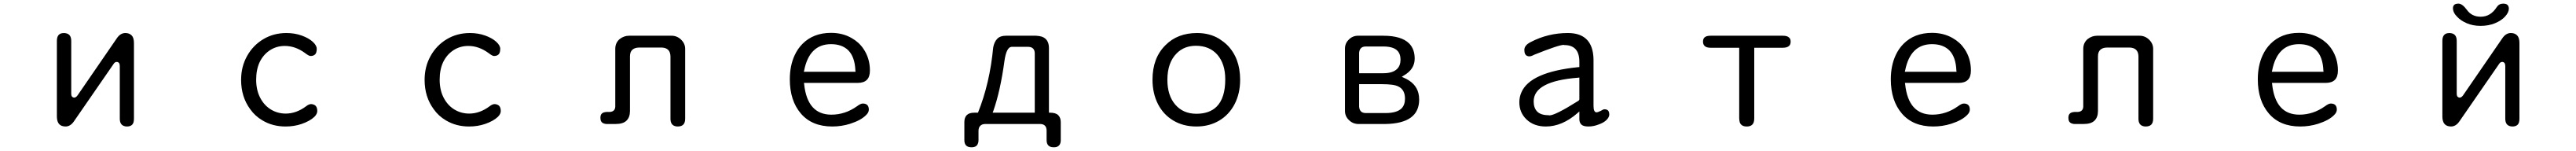

<svg xmlns="http://www.w3.org/2000/svg" viewBox="-20 -673 14040 822"><path d="M632.8 -312.5V-27.3Q632.8 4.9 655.3 12.7Q662.1 15.6 671.9 15.6Q690.4 15.6 700.2 5.9Q710 -3.9 710 -27.3V-438.5Q710 -467.8 697.3 -480.5Q684.6 -493.2 663.1 -493.2Q635.7 -493.2 616.2 -463.9L402.3 -153.3Q393.6 -141.6 383.8 -141.6Q377.9 -141.6 373 -146.5Q368.2 -151.4 368.2 -164.1V-450.2Q368.2 -487.3 337.9 -492.2Q334 -493.2 329.1 -493.2Q303.7 -493.2 294.9 -475.6Q290 -465.8 290 -450.2V-39.1Q290 8.8 326.2 14.6Q331.1 15.6 336.9 15.6Q364.3 15.6 383.8 -13.7L598.6 -324.2Q605.5 -335.9 616.2 -335.9Q625 -335.9 629.9 -328.1Q632.8 -322.3 632.8 -312.5Z M1293.9 -238.3Q1293.9 -145.5 1343.8 -78.1Q1370.1 -41 1410.2 -17.6Q1465.8 15.6 1536.1 15.6Q1583 15.6 1623 2Q1668.9 -13.7 1693.4 -37.1Q1709 -52.7 1709 -68.4Q1709 -96.7 1689.5 -103.5Q1682.6 -106.4 1675.8 -106.4Q1663.1 -106.4 1648.4 -94.7Q1594.7 -54.7 1537.1 -54.7Q1492.2 -54.7 1455.1 -77.6Q1418 -100.6 1396.5 -143.6Q1376 -184.6 1376 -239.3Q1376 -294.9 1395.5 -335.9Q1416 -377 1451.7 -399.9Q1487.3 -422.9 1532.2 -422.9Q1588.9 -422.9 1641.6 -384.8Q1663.1 -368.2 1671.9 -368.2Q1688.5 -368.2 1697.3 -377Q1706.1 -385.7 1706.1 -407.2Q1706.1 -425.8 1684.1 -445.8Q1662.1 -465.8 1624 -479.5Q1585.9 -493.2 1541 -493.2Q1470.7 -493.2 1414.6 -459.5Q1358.4 -425.8 1326.2 -367.7Q1293.9 -309.6 1293.9 -238.3Z M2293.9 -238.3Q2293.9 -145.5 2343.8 -78.1Q2370.1 -41 2410.2 -17.6Q2465.8 15.6 2536.1 15.6Q2583 15.6 2623 2Q2668.9 -13.7 2693.4 -37.1Q2709 -52.7 2709 -68.4Q2709 -96.7 2689.5 -103.5Q2682.6 -106.4 2675.8 -106.4Q2663.1 -106.4 2648.4 -94.7Q2594.7 -54.7 2537.1 -54.7Q2492.2 -54.7 2455.1 -77.6Q2418 -100.6 2396.5 -143.6Q2376 -184.6 2376 -239.3Q2376 -294.9 2395.5 -335.9Q2416 -377 2451.7 -399.9Q2487.3 -422.9 2532.2 -422.9Q2588.9 -422.9 2641.6 -384.8Q2663.1 -368.2 2671.9 -368.2Q2688.5 -368.2 2697.3 -377Q2706.1 -385.7 2706.1 -407.2Q2706.1 -425.8 2684.1 -445.8Q2662.1 -465.8 2624 -479.5Q2585.9 -493.2 2541 -493.2Q2470.7 -493.2 2414.6 -459.5Q2358.4 -425.8 2326.2 -367.7Q2293.9 -309.6 2293.9 -238.3Z M3633.8 -27.3Q3633.8 4.9 3656.2 12.7Q3663.1 15.6 3672.9 15.6Q3693.4 15.6 3703.6 5.4Q3713.9 -4.9 3713.9 -27.3V-407.2Q3713.9 -435.5 3691.9 -457Q3669.9 -478.5 3639.6 -478.5H3408.2Q3379.9 -478.5 3356.4 -460Q3333 -439.5 3333 -407.2V-92.8Q3332 -65.4 3302.7 -63.5H3301.8H3285.2Q3267.6 -62.5 3259.8 -54.7Q3252 -47.9 3252 -31.2Q3252 -6.8 3270.5 -1Q3277.3 2 3286.1 2H3335Q3376 2 3394.5 -16.6Q3413.1 -35.2 3413.1 -68.4V-366.2Q3413.1 -389.6 3425.3 -401.4Q3437.5 -413.1 3460 -414.1H3586.9Q3632.8 -412.1 3633.8 -366.2Z M4510.7 -48.8Q4379.9 -48.8 4362.3 -214.8L4361.3 -221.7H4653.3Q4687.5 -221.7 4704.1 -238.3Q4720.7 -254.9 4720.7 -289.1Q4720.7 -355.5 4685.5 -407.2Q4661.1 -443.4 4621.1 -465.8Q4572.3 -494.1 4508.8 -494.1Q4413.1 -494.1 4353.5 -434.6Q4327.1 -408.2 4310.5 -372.1Q4284.2 -315.4 4284.2 -241.2Q4284.2 -125 4344.7 -54.7Q4405.3 15.6 4515.6 15.6Q4565.4 15.6 4612.3 1Q4670.9 -17.6 4699.2 -45.9Q4714.8 -60.5 4714.8 -76.2Q4714.8 -92.8 4706.5 -101.1Q4698.2 -109.4 4681.6 -109.4Q4669.9 -109.4 4650.4 -94.7Q4585.9 -48.8 4510.7 -48.8ZM4362.3 -289.1Q4390.6 -432.6 4508.8 -432.6Q4568.4 -432.6 4602.5 -399.4Q4638.7 -363.3 4641.6 -288.1L4642.6 -282.2H4360.4Z M5309.6 -59.6H5290Q5261.7 -59.6 5248.5 -46.4Q5235.4 -33.2 5235.4 -8.8Q5235.4 -6.8 5235.4 -4.9V89.8Q5235.4 109.4 5245.1 119.1Q5254.9 128.9 5274.4 128.9Q5302.7 128.9 5309.6 107.4Q5312.5 100.6 5312.5 89.8V39.1Q5312.5 21.5 5322.3 11.7Q5332 2 5349.6 2H5647.5Q5674.8 2 5681.6 23.4Q5683.6 30.3 5683.6 39.1V89.8Q5683.6 109.4 5693.4 119.1Q5703.1 128.9 5722.7 128.9Q5735.4 128.9 5741.7 125.5Q5748 122.1 5751 119.1Q5753.9 116.2 5755.9 112.3Q5760.7 103.5 5760.7 89.8V-4.9Q5760.7 -6.8 5760.7 -7.8Q5760.7 -32.2 5747.1 -45.9Q5733.4 -59.6 5702.1 -59.6H5696.3V-411.1Q5696.3 -460 5657.2 -473.6Q5644.5 -477.5 5626 -478.5H5461.9Q5430.7 -478.5 5414.6 -461.9Q5398.4 -445.3 5392.6 -415Q5374 -218.8 5309.6 -59.6ZM5619.1 -59.6H5389.6L5392.6 -67.4Q5431.6 -176.8 5454.1 -342.8Q5464.8 -416 5492.2 -418H5583Q5600.6 -418 5609.9 -408.7Q5619.1 -399.4 5619.1 -381.8Z M6503.9 -493.2Q6396.5 -493.2 6331.1 -426.8Q6260.7 -357.4 6260.7 -239.3Q6260.7 -164.1 6291 -105.5Q6320.3 -48.8 6374.5 -16.6Q6428.7 15.6 6500 15.6Q6569.3 15.6 6623.5 -16.1Q6677.7 -47.9 6708 -106Q6738.3 -164.1 6738.3 -239.3Q6738.3 -357.4 6667 -428.7Q6648.4 -446.3 6624 -461.9Q6572.3 -493.2 6503.9 -493.2ZM6497.1 -423.8Q6571.3 -423.8 6614.3 -375Q6657.2 -325.2 6657.2 -241.2Q6657.2 -139.6 6610.4 -92.8Q6571.3 -53.7 6500 -53.7Q6427.7 -53.7 6384.8 -103.5Q6341.8 -153.3 6341.8 -238.3Q6341.8 -332 6392.6 -382.8Q6433.6 -423.8 6497.1 -423.8Z M7713.9 -130.9Q7713.9 -149.4 7710 -165Q7696.3 -221.7 7629.9 -250L7619.1 -254.9L7629.9 -261.7Q7689.5 -295.9 7689.5 -353.5Q7689.5 -406.2 7659.2 -436.5Q7617.2 -478.5 7518.6 -478.5H7380.9Q7350.6 -478.5 7330.1 -457Q7309.6 -437.5 7309.6 -408.2V-69.3Q7309.6 -40 7331.1 -19.5Q7351.6 1 7380.9 2H7530.3Q7713.9 -1 7713.9 -130.9ZM7593.8 -297.9Q7570.3 -274.4 7518.6 -274.4H7386.7V-384.8Q7387.7 -401.4 7396.5 -410.6Q7405.3 -419.9 7422.9 -419.9H7518.6Q7572.3 -419.9 7594.7 -397.5Q7612.3 -379.9 7612.3 -348.1Q7612.3 -316.4 7593.8 -297.9ZM7386.7 -214.8H7510.7Q7577.1 -214.8 7600.6 -202.1Q7636.7 -184.6 7636.7 -135.7Q7636.7 -102.5 7618.2 -83Q7591.8 -57.6 7531.2 -57.6H7422.9Q7405.3 -57.6 7396.5 -66.9Q7387.7 -76.2 7386.7 -92.8Z M8680.7 -61.5Q8664.1 -61.5 8664.1 -96.7V-346.7Q8663.1 -457 8584 -484.4Q8558.6 -493.2 8524.4 -493.2Q8416 -493.2 8322.3 -444.3Q8287.1 -426.8 8287.1 -401.4Q8287.1 -374 8303.7 -368.2Q8308.6 -366.2 8314.5 -366.2Q8324.2 -366.2 8340.8 -375Q8474.6 -428.7 8502 -428.7Q8503.9 -428.7 8504.9 -427.7Q8586.9 -427.7 8586.9 -336.9V-307.6H8582Q8317.4 -281.2 8270.5 -168.9Q8259.8 -144.5 8259.8 -116.2Q8259.8 -59.6 8299.8 -22Q8339.8 15.6 8404.3 15.6Q8493.2 15.6 8577.1 -57.6L8586.9 -66.4V-24.4Q8586.9 -5.9 8597.7 4.9Q8608.4 15.6 8636.2 15.6Q8664.1 15.6 8691.4 4.9Q8719.7 -4.9 8734.9 -20Q8750 -35.2 8750 -49.8Q8750 -71.3 8735.4 -76.2Q8730.5 -78.1 8726.1 -78.1Q8721.7 -78.1 8719.7 -77.6Q8717.8 -77.1 8715.8 -76.2Q8711.9 -74.2 8703.1 -69.3Q8686.5 -61.5 8680.7 -61.5ZM8337.9 -121.1Q8337.9 -231.4 8580.1 -250L8586.9 -251V-132.8Q8586.9 -127 8578.1 -122.1Q8455.1 -44.9 8423.8 -44.9Q8420.9 -44.9 8418.9 -45.9Q8377 -45.9 8357.4 -65.4Q8337.9 -85 8337.9 -121.1Z M9537.1 -7.8Q9540 -16.6 9540 -28.3V-413.1H9696.3Q9719.7 -413.1 9730.5 -423.8Q9738.3 -431.6 9738.3 -446.3Q9738.3 -460.9 9730.5 -467.8Q9720.7 -478.5 9696.3 -478.5H9301.8Q9278.3 -478.5 9268.6 -468.8Q9260.7 -460.9 9260.7 -446.3Q9260.7 -431.6 9269.5 -422.9Q9279.3 -413.1 9301.8 -413.1H9458V-28.3Q9458 -22.5 9459 -17.6Q9460 -12.7 9460.9 -7.8Q9468.8 15.6 9499 15.6Q9529.3 15.6 9537.1 -7.8Z M10510.7 -48.8Q10379.9 -48.8 10362.3 -214.8L10361.3 -221.7H10653.3Q10687.5 -221.7 10704.1 -238.3Q10720.7 -254.9 10720.7 -289.1Q10720.7 -355.5 10685.5 -407.2Q10661.1 -443.4 10621.1 -465.8Q10572.3 -494.1 10508.8 -494.1Q10413.1 -494.1 10353.5 -434.6Q10327.1 -408.2 10310.5 -372.1Q10284.2 -315.4 10284.2 -241.2Q10284.2 -125 10344.7 -54.7Q10405.3 15.6 10515.6 15.6Q10565.4 15.6 10612.3 1Q10670.9 -17.6 10699.2 -45.9Q10714.8 -60.5 10714.8 -76.2Q10714.8 -92.8 10706.5 -101.1Q10698.2 -109.4 10681.6 -109.4Q10669.9 -109.4 10650.4 -94.7Q10585.9 -48.8 10510.7 -48.8ZM10362.3 -289.1Q10390.6 -432.6 10508.8 -432.6Q10568.4 -432.6 10602.5 -399.4Q10638.7 -363.3 10641.6 -288.1L10642.6 -282.2H10360.4Z M11633.8 -27.3Q11633.8 4.9 11656.2 12.7Q11663.1 15.6 11672.9 15.6Q11693.4 15.6 11703.6 5.4Q11713.9 -4.9 11713.9 -27.3V-407.2Q11713.9 -435.5 11691.9 -457Q11669.9 -478.5 11639.6 -478.5H11408.2Q11379.9 -478.5 11356.4 -460Q11333 -439.5 11333 -407.2V-92.8Q11332 -65.4 11302.7 -63.5H11301.8H11285.2Q11267.6 -62.5 11259.8 -54.7Q11252 -47.9 11252 -31.2Q11252 -6.8 11270.5 -1Q11277.3 2 11286.1 2H11335Q11376 2 11394.5 -16.6Q11413.1 -35.2 11413.1 -68.4V-366.2Q11413.1 -389.6 11425.3 -401.4Q11437.5 -413.1 11460 -414.1H11586.9Q11632.8 -412.1 11633.8 -366.2Z M12510.7 -48.8Q12379.9 -48.8 12362.3 -214.8L12361.3 -221.7H12653.3Q12687.5 -221.7 12704.1 -238.3Q12720.7 -254.9 12720.7 -289.1Q12720.7 -355.5 12685.5 -407.2Q12661.1 -443.4 12621.1 -465.8Q12572.3 -494.1 12508.8 -494.1Q12413.1 -494.1 12353.5 -434.6Q12327.1 -408.2 12310.5 -372.1Q12284.2 -315.4 12284.2 -241.2Q12284.2 -125 12344.7 -54.7Q12405.3 15.6 12515.6 15.6Q12565.4 15.6 12612.3 1Q12670.9 -17.6 12699.2 -45.9Q12714.8 -60.5 12714.8 -76.2Q12714.8 -92.8 12706.5 -101.1Q12698.2 -109.4 12681.6 -109.4Q12669.9 -109.4 12650.4 -94.7Q12585.9 -48.8 12510.7 -48.8ZM12362.3 -289.1Q12390.6 -432.6 12508.8 -432.6Q12568.4 -432.6 12602.5 -399.4Q12638.7 -363.3 12641.6 -288.1L12642.6 -282.2H12360.4Z M13585.9 -633.8Q13552.7 -582 13499 -582Q13450.2 -582 13423.8 -619.1Q13398.4 -653.3 13377.9 -653.3Q13361.3 -653.3 13354.5 -646.5Q13347.7 -639.6 13347.7 -628.9Q13347.7 -603.5 13372.1 -580.1Q13390.6 -560.5 13423.3 -546.4Q13456.1 -532.2 13498.5 -532.2Q13541 -532.2 13575.2 -545.9Q13611.3 -560.5 13631.8 -583Q13652.3 -605.5 13652.3 -626Q13652.3 -638.7 13645 -646Q13637.7 -653.3 13621.1 -653.3Q13598.6 -653.3 13585.9 -633.8ZM13632.8 -312.5V-27.3Q13632.8 4.9 13655.3 12.7Q13662.1 15.6 13671.9 15.6Q13690.4 15.6 13700.2 5.9Q13710 -3.9 13710 -27.3V-438.5Q13710 -467.8 13697.3 -480.5Q13684.6 -493.2 13663.1 -493.2Q13635.7 -493.2 13616.2 -463.9L13402.3 -153.3Q13393.6 -141.6 13383.8 -141.6Q13377.9 -141.6 13373 -146.5Q13368.2 -151.4 13368.2 -164.1V-450.2Q13368.2 -487.3 13337.9 -492.2Q13334 -493.2 13329.1 -493.2Q13303.7 -493.2 13294.9 -475.6Q13290 -465.8 13290 -450.2V-39.1Q13290 8.8 13326.2 14.6Q13331.1 15.6 13336.9 15.6Q13364.3 15.6 13383.8 -13.7L13598.6 -324.2Q13605.5 -335.9 13616.2 -335.9Q13625 -335.9 13629.9 -328.1Q13632.8 -322.3 13632.8 -312.5Z"/></svg>

Font: FakePearl
Style: Light
Weight: 350
Version: Version 1.2